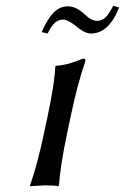

<svg xmlns="http://www.w3.org/2000/svg" viewBox="-20 -642 433 665"><path d="M316.4 -569.8Q332 -569.8 344.5 -580.8Q356.9 -591.8 372.1 -622.1L392.6 -616.2Q357.4 -526.4 295.4 -525.9Q272.9 -525.9 243.2 -551.8Q215.3 -573.7 199.2 -574.2Q182.1 -574.2 169.7 -562.7Q157.2 -551.3 145 -525.9L124.5 -530.8Q144 -576.2 165.5 -598.1Q187 -620.1 215.3 -620.1Q244.1 -620.1 273.9 -591.8Q295.9 -569.8 316.4 -569.8ZM144 -234.9Q169.9 -357.9 171.4 -411.1L173.8 -414.1Q183.6 -414.6 193.4 -416.3Q203.1 -418 210 -419.4Q216.8 -420.9 226.6 -424.1Q236.3 -427.2 240.5 -428.7Q244.6 -430.2 254.9 -434.1Q265.1 -438 268.1 -439Q277.3 -439 275.4 -429.2Q249 -353 227.5 -251L212.4 -180.2Q189.5 -71.3 184.1 0L181.6 2.9Q168 0 133.8 0L84.5 2.9L84 0Q108.4 -67.9 132.3 -180.2Z"/></svg>

Font: Linux Biolinum
Style: Italic
Weight: 400
Italic angle: -12°
Designer: Philipp H. Poll
Foundry: Philipp H. Poll
Version: Version 1.1.3 ; ttfautohint (v0.9)